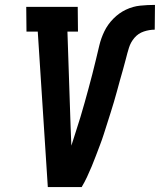

<svg xmlns="http://www.w3.org/2000/svg" viewBox="-20 -763 652 783"><path d="M313 0H175L134 -634H88L87 -735H297L298 -634H255L268 -245Q269 -226 269.5 -207Q270 -188 271 -169Q280 -198 289.5 -227Q299 -256 308 -285.5Q317 -315 325 -344Q333 -373 341 -402Q349 -431 356.5 -460.5Q364 -490 371 -519Q378 -548 385 -577.5Q392 -607 405.5 -635Q419 -663 442 -686.5Q465 -710 493.5 -723.5Q522 -737 552 -740Q582 -743 612 -743L611 -642Q589 -642 566.5 -634.5Q544 -627 528.5 -609Q513 -591 506 -568.5Q499 -546 493.5 -523.5Q488 -501 481.5 -479Q475 -457 469 -435Q463 -413 457 -391Q451 -369 444.5 -347Q438 -325 431 -303Q424 -281 417 -259Q410 -237 403 -215Q396 -193 387.5 -171Q379 -149 371 -127.5Q363 -106 354 -84.5Q345 -63 335 -41.5Q325 -20 313 0Z"/></svg>

Font: Iosevka HT Extended
Style: Bold Italic
Weight: 700
Width: 7
Italic angle: -9°
Monospace: yes
Designer: Belleve Invis
Foundry: Belleve Invis
Version: Version 32.3.0; ttfautohint (v1.8.4)